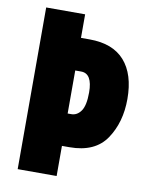

<svg xmlns="http://www.w3.org/2000/svg" viewBox="-81 -774 653 835"><g transform="rotate(10 245.0 -357.0)"><path d="M265 -610H227V-714H55V0H227V-133H260Q373 -133 422.5 -206.5Q472 -280 472 -383Q472 -492 420 -551Q368 -610 265 -610ZM227 -466H253Q303 -466 303 -382Q303 -325 286 -300.5Q269 -276 243 -276H227Z"/></g></svg>

Font: Noto Sans Display Condensed Black
Style: Regular
Weight: 900
Width: 3
Designer: Monotype Design team
Foundry: Monotype Imaging Inc.
Version: 1.000